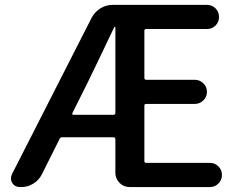

<svg xmlns="http://www.w3.org/2000/svg" viewBox="-20 -756 973 776"><path d="M272.5 -298.8Q271.5 -295.9 272.5 -293.9Q273.4 -292 276.4 -292H438.5Q446.3 -292 446.3 -299.8V-644.5Q446.3 -647.5 444.3 -647.5Q442.4 -647.5 441.4 -645.5Q419.9 -599.6 378.9 -514.6Q337.9 -429.7 331.1 -416ZM563.5 -105.5Q563.5 -97.7 570.3 -97.7H828.1Q848.6 -97.7 862.8 -83.5Q877 -69.3 877 -48.8Q877 -28.3 862.8 -14.2Q848.6 0 828.1 0H503.9Q479.5 0 462.9 -17.1Q446.3 -34.2 446.3 -57.6V-193.4Q446.3 -201.2 438.5 -201.2H231.4Q223.6 -201.2 220.7 -194.3L149.4 -51.8Q137.7 -28.3 115.2 -14.2Q92.8 0 66.4 0H59.6Q40 0 29.3 -16.6Q24.4 -25.4 24.4 -35.2Q24.4 -43 28.3 -51.8L350.6 -684.6Q363.3 -708 385.7 -722.2Q408.2 -736.3 434.6 -736.3H816.4Q836.9 -736.3 851.1 -722.2Q865.2 -708 865.2 -687.5Q865.2 -667 851.1 -652.8Q836.9 -638.7 816.4 -638.7H570.3Q563.5 -638.7 563.5 -631.8V-441.4Q563.5 -433.6 570.3 -433.6H766.6Q787.1 -433.6 801.8 -419.4Q816.4 -405.3 816.4 -384.8Q816.4 -364.3 801.8 -350.1Q787.1 -335.9 766.6 -335.9H570.3Q563.5 -335.9 563.5 -329.1Z"/></svg>

Font: Gen Jyuu Gothic Medium
Style: Regular
Weight: 500
Designer: [Source Han Sans]
Ryoko NISHIZUKA  (kana & ideographs); Paul D. Hunt (Latin, Greek & Cyrillic); Wenlong ZHANG  (bopomofo
Version: Version 1.002.20150607